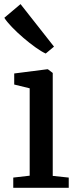

<svg xmlns="http://www.w3.org/2000/svg" viewBox="-30 -892 370 912"><path d="M33 0V-48.5L111 -57.5V-472.5L37.5 -490.5V-543L194 -563H197.5L220.5 -545.5V-56.5L296.5 -48.5V0ZM186.5 -638Q167.5 -646.5 139 -666.8Q110.5 -687 80.5 -712.8Q50.5 -738.5 26.2 -763.8Q2 -789 -9.5 -807.5L67.5 -872.5L226.5 -670.5L187.5 -638Z"/></svg>

Font: Merriweather 28pt Medium
Style: Regular
Weight: 500
Version: Version 2.100